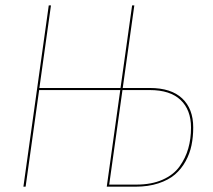

<svg xmlns="http://www.w3.org/2000/svg" viewBox="-20 -701 801 721"><path d="M542.5 -370.6Q622.6 -370.6 664.1 -331.5Q705.6 -292.5 705.6 -222.2Q705.6 -187 699.2 -155.8Q692.9 -124.5 677 -95.5Q661.1 -66.4 637 -45.7Q612.8 -24.9 575 -12.5Q537.1 0 489.3 0H380.9L431.6 -362.8H127L76.2 0H67.9L163.1 -680.7H171.4L127.9 -370.6H432.6L476.1 -680.7H484.4L440.9 -370.6ZM491.7 -7.8Q548.8 -7.8 590.3 -26.1Q631.8 -44.4 654.3 -75.9Q676.8 -107.4 687 -143.6Q697.3 -179.7 697.3 -221.7Q697.3 -288.6 658 -325.7Q618.7 -362.8 542.5 -362.8H439.9L390.1 -7.8Z"/></svg>

Font: Fira Sans Compressed Eight
Style: Italic
Weight: 100
Width: 3
Italic angle: -8°
Designer: Carrois Corporate & Edenspiekermann AG
Foundry: Carrois Corporate GbR & Edenspiekermann AG
Version: Version 4.203;PS 004.203;hotconv 1.0.88;makeotf.lib2.5.64775